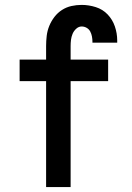

<svg xmlns="http://www.w3.org/2000/svg" viewBox="-20 -763 540 783"><path d="M168 0V-432H60V-520H168V-575Q168 -596 170.5 -617Q173 -638 181 -657.5Q189 -677 202 -694Q215 -711 233 -722.5Q251 -734 271.5 -738.5Q292 -743 313 -743Q342 -743 370.5 -734Q399 -725 419 -704Q439 -683 448.5 -655Q458 -627 458 -598V-589H357V-593Q357 -603 355 -614Q353 -625 348 -634.5Q343 -644 333.5 -649.5Q324 -655 313 -655Q301 -655 291 -646Q281 -637 276 -625Q271 -613 269.5 -600.5Q268 -588 268 -575V-520H421V-432H268V0Z"/></svg>

Font: Iosevka SS18 Semibold
Style: Regular
Weight: 600
Monospace: yes
Designer: Belleve Invis
Foundry: Belleve Invis
Version: Version 25.1.1; ttfautohint (v1.8.4)